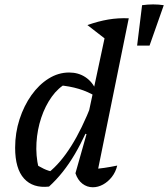

<svg xmlns="http://www.w3.org/2000/svg" viewBox="-20 -822 745 850"><path d="M405 -28 386 -73Q416 -75 443 -79Q470 -83 499 -89Q492 -60 475 -38.5Q458 -17 436 -5Q414 7 391 7Q365 7 344.5 -9Q324 -25 314 -55L363 -228L353 -232L456 -714L550 -741ZM197 4Q126 12 86.5 -31.5Q47 -75 47 -168Q47 -234 66.5 -294Q86 -354 119 -400.5Q152 -447 195 -474Q238 -501 286 -501Q327 -501 358 -480.5Q389 -460 405 -423L404 -395Q337 -437 238 -445L276 -454Q238 -434 209 -393.5Q180 -353 162.5 -300.5Q145 -248 141.5 -190.5Q138 -133 151 -78L133 -98Q153 -85 173.5 -75Q194 -65 217 -61L195 -58Q247 -99 295 -175Q343 -251 387 -364L407 -346Q362 -226 311.5 -140Q261 -54 197 4ZM452 -645 367 -711Q415 -728 459 -735.5Q503 -743 550 -741ZM503 -764H504V-763ZM587 -620 609 -799Q659 -806 705 -799L642 -620Z"/></svg>

Font: Piazzolla Thin SemiBold
Style: Italic
Weight: 600
Italic angle: -11.3°
Version: Version 2.005